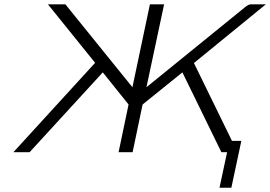

<svg xmlns="http://www.w3.org/2000/svg" viewBox="-20 -715 1269 902"><path d="M43 0 426.8 -419.9 205.1 -694.8H287.1L602.1 -305.2L684.1 -693.8V-694.8H751L668 -305.2L1129.9 -680.2Q1147.9 -695.3 1160.2 -694.8H1229L891.1 -418.9L1069.8 -53.2H1113.8L1066.9 167H1011.2L1046.9 0H1020L836.9 -375L649.9 -224.1L603 0H537.1L584 -224.1L462.9 -375L119.1 0Z"/></svg>

Font: CMU Bright
Style: Oblique
Weight: 500
Italic angle: -12°
Version: Version 0.7.0